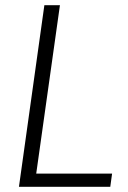

<svg xmlns="http://www.w3.org/2000/svg" viewBox="-20 -720 492 740"><path d="M105 -51H412L405 0H53L151 -700H211L114 -11Z"/></svg>

Font: Pathway Extreme 28pt ExtraLight
Style: Italic
Weight: 250
Italic angle: -8°
Designer: Eduardo Rodriguez Tunni
Foundry: Eduardo Rodriguez Tunni
Version: Version 1.001;gftools[0.9.26]